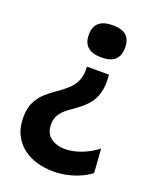

<svg xmlns="http://www.w3.org/2000/svg" viewBox="-131 -610 670 836"><g transform="rotate(20 204.0 -191.5)"><path d="M303 -327Q308 -277 298.5 -243.5Q289 -210 270 -188Q251 -166 229 -150Q207 -134 186.5 -119Q166 -104 153 -85Q140 -66 140 -38Q140 3 166.5 23Q193 43 232 43Q256 43 281.5 36.5Q307 30 332.5 17.5Q358 5 381 -13L389 98Q365 116 336.5 128Q308 140 278.5 146Q249 152 219 152Q179 152 142 141.5Q105 131 77 109Q49 87 32.5 54Q16 21 16 -24Q16 -67 30 -95.5Q44 -124 66 -144Q88 -164 112.5 -180.5Q137 -197 158.5 -216Q180 -235 192 -261.5Q204 -288 201 -327ZM246 -535Q288 -535 308.5 -517Q329 -499 329 -461Q329 -423 308.5 -404.5Q288 -386 246 -386Q204 -386 182.5 -404.5Q161 -423 161 -461Q161 -535 246 -535Z"/></g></svg>

Font: Bricolage Grotesque 28pt SemiBold
Style: Regular
Weight: 600
Version: Version 1.001;gftools[0.9.33.dev8+g029e19f]